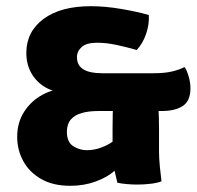

<svg xmlns="http://www.w3.org/2000/svg" viewBox="-20 -586 636 620"><path d="M475.5 -349.5Q510.5 -349.5 533.8 -354.8Q557 -360 576 -369.5Q583 -360 589 -339.8Q595 -319.5 595 -301.5Q595 -260 570.2 -243.8Q545.5 -227.5 502 -227.5H297Q266.5 -227.5 243.8 -221Q221 -214.5 208.5 -199.8Q196 -185 196 -160.5Q196 -127 216.5 -114Q237 -101 260.5 -101Q283.5 -101 306 -109.2Q328.5 -117.5 343.5 -128.5V-172Q343.5 -197.5 344 -216Q344.5 -234.5 345.2 -252.8Q346 -271 346.5 -296.5H486Q489.5 -265.5 491.5 -238.5Q493.5 -211.5 493.5 -170V-97Q493.5 -76 496.2 -47.5Q499 -19 501.5 -0.5Q487.5 5 465.8 7.5Q444 10 423 10Q408 10 390 8.5Q372 7 359 4L350 -34.5Q326.5 -13.5 288.8 0.2Q251 14 207 14Q151 14 112.8 -8Q74.5 -30 55 -66Q35.5 -102 35.5 -144Q35.5 -191 58.5 -226Q81.5 -261 117.5 -280.2Q153.5 -299.5 192 -299.5V-287Q154.5 -287.5 125.8 -304.5Q97 -321.5 81 -350.2Q65 -379 65 -415Q65 -483.5 120.5 -524.8Q176 -566 273 -566Q319.5 -566 371 -557.2Q422.5 -548.5 460.5 -537.5Q462.5 -508.5 452 -477.2Q441.5 -446 421.5 -424.5Q390.5 -433.5 357 -440.8Q323.5 -448 294 -448Q259 -448 243.8 -434.2Q228.5 -420.5 228.5 -401.5Q228.5 -375 249 -362.2Q269.5 -349.5 309.5 -349.5Z"/></svg>

Font: Signika SC
Style: Regular
Weight: 300
Designer: Anna Giedryś
Foundry: Anna Giedryś
Version: Version 2.000